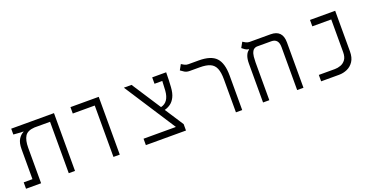

<svg xmlns="http://www.w3.org/2000/svg" viewBox="-24 -1220 3565 1829"><g transform="rotate(-20 1758.0 -306.0)"><path d="M510.7 0H447.3V-521H289.6Q217.8 -516.6 192.4 -476.3Q167 -436 167 -359.4V0H14.2V-64.9H103V-368.7Q103 -433.1 125.2 -468.5Q147.5 -503.9 177.2 -517.6V-521H151.9L77.1 -526.9V-585.9H510.7Z M900.4 0V-521H677.7V-585.9H964.4V0Z M1229 0V-64.9H1557.1L1219.2 -585.9H1296.9L1488.8 -291Q1571.3 -310.1 1580.1 -424.3Q1583.5 -469.7 1585 -521H1506.3V-585.9H1647.9Q1647.9 -547.4 1646.2 -508.1Q1644.5 -468.8 1642.6 -438Q1638.7 -376.5 1619.4 -338.4Q1600.1 -300.3 1571.8 -280.8Q1543.5 -261.2 1512.7 -253.9L1635.7 -64.9V0Z M2205.6 -349.6V0H2142.1V-334Q2142.1 -404.8 2125.2 -445.6Q2108.4 -486.3 2069.8 -503.7Q2031.2 -521 1964.8 -521H1863.8Q1833 -521 1812.5 -533.4Q1792 -545.9 1776.4 -558.1L1806.2 -611.8Q1817.4 -604 1834.7 -595Q1852.1 -585.9 1872.1 -585.9H1977.5Q2101.6 -585.9 2153.6 -530.5Q2205.6 -475.1 2205.6 -349.6Z M2826.7 -459.5V0H2762.7V-435.1Q2762.7 -521 2689.9 -521H2543Q2512.7 -517.6 2499.5 -494.1Q2486.3 -470.7 2483.4 -439.9Q2480.5 -409.2 2480.5 -383.8V0H2417V-393.1Q2417 -443.8 2430.2 -475.3Q2443.4 -506.8 2463.9 -517.6V-522.5Q2442.4 -525.9 2426.5 -537.1Q2410.6 -548.3 2398.9 -558.1L2428.7 -611.8Q2439.9 -604 2457.3 -595Q2474.6 -585.9 2494.1 -585.9H2706.1Q2826.7 -585.9 2826.7 -459.5Z M3005.9 0V-64.9H3168.9Q3198.2 -64.9 3228 -75.7Q3257.8 -86.4 3277.8 -113.5Q3297.9 -140.6 3297.9 -190.4V-521H3106V-585.9H3361.3V-174.3Q3361.3 -111.3 3335.7 -73Q3310.1 -34.7 3270.5 -17.3Q3231 0 3188.5 0Z"/></g></svg>

Font: CaskaydiaCove NFP Light
Style: Regular
Weight: 300
Designer: Aaron Bell
Foundry: Saja Typeworks
Version: Version 2111.001; VTT 6.35;Nerd Fonts 3.1.1